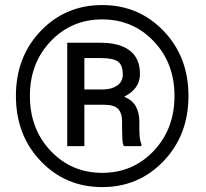

<svg xmlns="http://www.w3.org/2000/svg" viewBox="-20 -741 826 771"><path d="M43.9 -356Q43.9 -512.7 143.6 -616.7Q243.2 -720.7 390.6 -720.7Q537.1 -720.7 637 -616.7Q736.8 -512.7 736.8 -356Q736.8 -198.7 637 -94.2Q537.1 10.3 390.6 10.3Q243.2 10.3 143.6 -94Q43.9 -198.2 43.9 -356ZM100.1 -356Q100.1 -223.1 183.6 -135Q267.1 -46.9 390.6 -46.9Q513.7 -46.9 597.2 -135Q680.7 -223.1 680.7 -356Q680.7 -487.8 597.2 -575.4Q513.7 -663.1 390.6 -663.1Q267.1 -663.1 183.6 -575.4Q100.1 -487.8 100.1 -356ZM318.8 -320.3V-154.3H250V-569.3H384.8Q460 -569.3 501 -538.1Q542 -506.8 542 -444.3Q542 -413.6 525.9 -390.9Q509.8 -368.2 478.5 -352.5Q511.2 -339.4 525.4 -314Q539.6 -288.6 539.6 -251.5V-224.1Q539.6 -203.6 541.3 -188Q543 -172.4 547.9 -162.1V-154.3H477.1Q472.2 -165 471.2 -184.3Q470.2 -203.6 470.2 -224.6V-251Q470.2 -287.6 453.9 -304Q437.5 -320.3 398.4 -320.3ZM318.8 -381.8H395Q428.7 -382.3 450.9 -397.7Q473.1 -413.1 473.1 -441.9Q473.1 -479 454.1 -493.4Q435.1 -507.8 384.8 -507.8H318.8Z"/></svg>

Font: Roboto Web
Style: Regular
Weight: 400
Designer: Google
Version: Version 1.200310; 2013